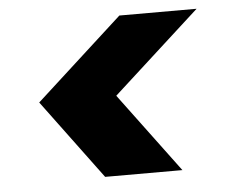

<svg xmlns="http://www.w3.org/2000/svg" viewBox="-40 -616 631 532"><g transform="rotate(-5 275.5 -350.0)"><path d="M282.2 -350.1 446.8 -128.9H231.9L67.9 -350.1L310.1 -570.8H524.9Z"/></g></svg>

Font: SVN-Poppins
Style: Bold Italic
Weight: 700
Italic angle: -10°
Designer: Ninad Kale (Devanagari), Jonny Pinhorn (Latin)
Foundry: Indian Type Foundry
Version: Version 3.002 2017